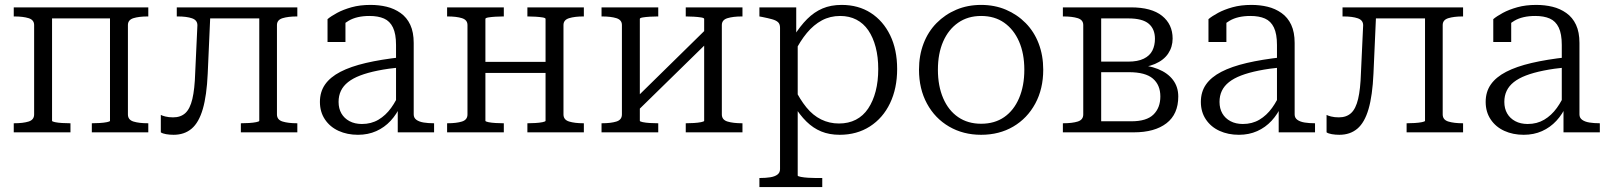

<svg xmlns="http://www.w3.org/2000/svg" viewBox="-20 -539 6553 782"><path d="M119 -73V-437Q119 -458 96.5 -465Q74 -472 38 -472H36V-509H192V-47Q192 -44 204 -41.5Q216 -39 233 -38Q250 -37 264 -37H267V0H36V-37H38Q74 -37 96.5 -44Q119 -51 119 -73ZM428 -47V-509H584V-472H582Q546 -472 523.5 -465Q501 -458 501 -437V-73Q501 -51 523.5 -44Q546 -37 582 -37H584V0H354V-37H355Q369 -37 386 -38Q403 -39 415.5 -41.5Q428 -44 428 -47ZM167 -464V-509H467V-464Z M775 -242 784 -436Q784 -457 762 -464.5Q740 -472 704 -472H700V-509H838L826 -239Q822 -150 806 -95Q790 -40 760.5 -15Q731 10 687 10Q671 10 656.5 7.5Q642 5 635 0V-71Q640 -68 653.5 -64.5Q667 -61 685 -61Q716 -61 735 -78.5Q754 -96 763.5 -136Q773 -176 775 -242ZM1036 -47V-509H1191V-472H1189Q1154 -472 1131 -465Q1108 -458 1108 -437V-73Q1108 -51 1131 -44Q1154 -37 1189 -37H1191V0H961V-37H963Q977 -37 994 -38Q1011 -39 1023.5 -41.5Q1036 -44 1036 -47ZM804 -464V-509H1074V-464Z M1614 -306V-265Q1561 -260 1519 -251.5Q1477 -243 1447 -231.5Q1417 -220 1397.5 -204.5Q1378 -189 1368.5 -169Q1359 -149 1359 -124Q1359 -97 1370.5 -77Q1382 -57 1403.5 -45.5Q1425 -34 1454 -34Q1492 -34 1521.5 -51.5Q1551 -69 1573 -99.5Q1595 -130 1610 -168L1612 -110Q1596 -74 1571 -47Q1546 -20 1512.5 -5Q1479 10 1438 10Q1394 10 1359 -6Q1324 -22 1303.5 -52.5Q1283 -83 1283 -124Q1283 -165 1304 -195Q1325 -225 1366.5 -246.5Q1408 -268 1470 -282.5Q1532 -297 1614 -306ZM1600 0V-107L1593 -109V-356Q1593 -401 1580.5 -427Q1568 -453 1544 -463.5Q1520 -474 1485 -474Q1433 -474 1400 -454.5Q1367 -435 1348 -408Q1346 -418 1349 -427Q1352 -436 1357 -444Q1362 -452 1369.5 -457Q1377 -462 1387 -464V-368H1314V-461Q1328 -473 1353 -486.5Q1378 -500 1412 -509.5Q1446 -519 1489 -519Q1524 -519 1555 -511.5Q1586 -504 1611.5 -486Q1637 -468 1651 -438Q1665 -408 1665 -364V-73Q1665 -59 1676 -51Q1687 -43 1705.5 -40Q1724 -37 1747 -37H1748V0Z M1884 -73V-437Q1884 -458 1861.5 -465Q1839 -472 1803 -472H1801V-509H2032V-472H2029Q2015 -472 1998 -471Q1981 -470 1969 -468Q1957 -466 1957 -462V-47Q1957 -44 1969 -41.5Q1981 -39 1998 -38Q2015 -37 2029 -37H2032V0H1801V-37H1803Q1839 -37 1861.5 -44Q1884 -51 1884 -73ZM2202 -47V-462Q2202 -466 2190 -468Q2178 -470 2161 -471Q2144 -472 2130 -472H2128V-509H2358V-472H2356Q2321 -472 2298 -465Q2275 -458 2275 -437V-73Q2275 -51 2298 -44Q2321 -37 2356 -37H2358V0H2128V-37H2130Q2144 -37 2161 -38Q2178 -39 2190 -41.5Q2202 -44 2202 -47ZM1934 -242V-287H2234V-242Z M2513 -73V-437Q2513 -458 2490.5 -465Q2468 -472 2432 -472H2430V-509H2661V-472H2658Q2644 -472 2627 -471Q2610 -470 2598 -468Q2586 -466 2586 -462V-47Q2586 -44 2598 -41.5Q2610 -39 2627 -38Q2644 -37 2658 -37H2661V0H2430V-37H2432Q2468 -37 2490.5 -44Q2513 -51 2513 -73ZM2848 -47V-462Q2848 -466 2835.5 -468Q2823 -470 2806 -471Q2789 -472 2775 -472H2773V-509H3004V-472H3002Q2966 -472 2943 -465Q2920 -458 2920 -437V-73Q2920 -51 2943 -44Q2966 -37 3002 -37H3004V0H2773V-37H2775Q2789 -37 2806 -38Q2823 -39 2835.5 -41.5Q2848 -44 2848 -47ZM2568 -79 2539 -109 2865 -429 2895 -399Z M3329 223H3073V186H3075Q3099 186 3117.5 183Q3136 180 3146.5 172Q3157 164 3157 150V-426Q3157 -441 3149 -448.5Q3141 -456 3125 -460.5Q3109 -465 3084 -470L3073 -472V-509H3223V-381L3229 -373V176Q3229 179 3242 181.5Q3255 184 3272 185Q3289 186 3302 186H3329ZM3400 10Q3358 10 3325 -3.5Q3292 -17 3264.5 -44Q3237 -71 3212 -112L3215 -181Q3238 -134 3264.5 -101.5Q3291 -69 3324.5 -52.5Q3358 -36 3397 -36Q3436 -36 3466 -51.5Q3496 -67 3516 -97Q3536 -127 3546.5 -167.5Q3557 -208 3557 -258Q3557 -307 3546.5 -347Q3536 -387 3516.5 -415.5Q3497 -444 3468 -459Q3439 -474 3402 -474Q3361 -474 3327.5 -456Q3294 -438 3266.5 -405Q3239 -372 3215 -324L3212 -390Q3239 -433 3267.5 -461.5Q3296 -490 3330 -504.5Q3364 -519 3408 -519Q3476 -519 3526.5 -486.5Q3577 -454 3605.5 -395.5Q3634 -337 3634 -258Q3634 -179 3605 -118.5Q3576 -58 3523 -24Q3470 10 3400 10Z M4229 -255Q4229 -177 4196.5 -117Q4164 -57 4107 -23.5Q4050 10 3976 10Q3903 10 3845.5 -23.5Q3788 -57 3755.5 -117Q3723 -177 3723 -255Q3723 -313 3741.5 -361.5Q3760 -410 3794.5 -445Q3829 -480 3875 -499.5Q3921 -519 3976 -519Q4031 -519 4077 -499.5Q4123 -480 4157.5 -445Q4192 -410 4210.5 -361.5Q4229 -313 4229 -255ZM3800 -255Q3800 -189 3821.5 -139Q3843 -89 3882.5 -62Q3922 -35 3976 -35Q4031 -35 4070 -62Q4109 -89 4130.5 -139Q4152 -189 4152 -255Q4152 -321 4130.5 -370Q4109 -419 4070 -446.5Q4031 -474 3976 -474Q3922 -474 3882.5 -446.5Q3843 -419 3821.5 -370Q3800 -321 3800 -255Z M4309 -509H4586Q4670 -509 4713 -474.5Q4756 -440 4756 -382Q4756 -348 4738 -321Q4720 -294 4684 -278.5Q4648 -263 4595 -262L4625 -284V-254L4600 -276Q4656 -274 4696 -258Q4736 -242 4757.5 -213.5Q4779 -185 4779 -146Q4779 -74 4731 -37Q4683 0 4598 0H4309V-37H4311Q4347 -37 4369.5 -44Q4392 -51 4392 -73V-437Q4392 -458 4369.5 -465Q4347 -472 4311 -472H4309ZM4465 -45H4588Q4650 -45 4678 -72.5Q4706 -100 4706 -146Q4706 -193 4675.5 -219Q4645 -245 4578 -245H4452V-288H4575Q4614 -288 4638.5 -300Q4663 -312 4673.5 -333Q4684 -354 4684 -381Q4684 -421 4658.5 -442.5Q4633 -464 4576 -464H4465Z M5202 -306V-265Q5149 -260 5107 -251.5Q5065 -243 5035 -231.5Q5005 -220 4985.5 -204.5Q4966 -189 4956.5 -169Q4947 -149 4947 -124Q4947 -97 4958.5 -77Q4970 -57 4991.5 -45.5Q5013 -34 5042 -34Q5080 -34 5109.5 -51.5Q5139 -69 5161 -99.5Q5183 -130 5198 -168L5200 -110Q5184 -74 5159 -47Q5134 -20 5100.5 -5Q5067 10 5026 10Q4982 10 4947 -6Q4912 -22 4891.5 -52.5Q4871 -83 4871 -124Q4871 -165 4892 -195Q4913 -225 4954.5 -246.5Q4996 -268 5058 -282.5Q5120 -297 5202 -306ZM5188 0V-107L5181 -109V-356Q5181 -401 5168.5 -427Q5156 -453 5132 -463.5Q5108 -474 5073 -474Q5021 -474 4988 -454.5Q4955 -435 4936 -408Q4934 -418 4937 -427Q4940 -436 4945 -444Q4950 -452 4957.5 -457Q4965 -462 4975 -464V-368H4902V-461Q4916 -473 4941 -486.5Q4966 -500 5000 -509.5Q5034 -519 5077 -519Q5112 -519 5143 -511.5Q5174 -504 5199.5 -486Q5225 -468 5239 -438Q5253 -408 5253 -364V-73Q5253 -59 5264 -51Q5275 -43 5293.5 -40Q5312 -37 5335 -37H5336V0Z M5523 -242 5532 -436Q5532 -457 5510 -464.5Q5488 -472 5452 -472H5448V-509H5586L5574 -239Q5570 -150 5554 -95Q5538 -40 5508.5 -15Q5479 10 5435 10Q5419 10 5404.5 7.5Q5390 5 5383 0V-71Q5388 -68 5401.5 -64.5Q5415 -61 5433 -61Q5464 -61 5483 -78.5Q5502 -96 5511.5 -136Q5521 -176 5523 -242ZM5784 -47V-509H5939V-472H5937Q5902 -472 5879 -465Q5856 -458 5856 -437V-73Q5856 -51 5879 -44Q5902 -37 5937 -37H5939V0H5709V-37H5711Q5725 -37 5742 -38Q5759 -39 5771.5 -41.5Q5784 -44 5784 -47ZM5552 -464V-509H5822V-464Z M6362 -306V-265Q6309 -260 6267 -251.5Q6225 -243 6195 -231.5Q6165 -220 6145.5 -204.5Q6126 -189 6116.5 -169Q6107 -149 6107 -124Q6107 -97 6118.5 -77Q6130 -57 6151.5 -45.5Q6173 -34 6202 -34Q6240 -34 6269.5 -51.5Q6299 -69 6321 -99.5Q6343 -130 6358 -168L6360 -110Q6344 -74 6319 -47Q6294 -20 6260.5 -5Q6227 10 6186 10Q6142 10 6107 -6Q6072 -22 6051.5 -52.5Q6031 -83 6031 -124Q6031 -165 6052 -195Q6073 -225 6114.5 -246.5Q6156 -268 6218 -282.5Q6280 -297 6362 -306ZM6348 0V-107L6341 -109V-356Q6341 -401 6328.5 -427Q6316 -453 6292 -463.5Q6268 -474 6233 -474Q6181 -474 6148 -454.5Q6115 -435 6096 -408Q6094 -418 6097 -427Q6100 -436 6105 -444Q6110 -452 6117.5 -457Q6125 -462 6135 -464V-368H6062V-461Q6076 -473 6101 -486.5Q6126 -500 6160 -509.5Q6194 -519 6237 -519Q6272 -519 6303 -511.5Q6334 -504 6359.5 -486Q6385 -468 6399 -438Q6413 -408 6413 -364V-73Q6413 -59 6424 -51Q6435 -43 6453.5 -40Q6472 -37 6495 -37H6496V0Z"/></svg>

Font: Roboto Serif 36pt Light
Style: Regular
Weight: 300
Designer: Greg Gazdowicz
Foundry: Commercial Type
Version: Version 1.008